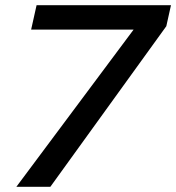

<svg xmlns="http://www.w3.org/2000/svg" viewBox="-20 -720 679 740"><path d="M43 0 495 -606H100L121 -700H639L621 -619L174 0Z"/></svg>

Font: Rosa Sans Medium
Style: Italic
Weight: 500
Italic angle: -12°
Designer: Pentagram / MCKL
Foundry: Pentagram / MCKL
Version: Version 1.005;September 16, 2019;FontCreator 11.5.0.2425 64-